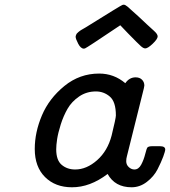

<svg xmlns="http://www.w3.org/2000/svg" viewBox="-20 -791 723 817"><path d="M127.9 -157.2Q127.9 -228 158.4 -300Q189 -372.1 253.9 -425Q318.8 -478 401.9 -478Q464.8 -478 513.2 -437Q530.3 -461.9 557.1 -461.9Q574.2 -461.9 584.2 -451.9Q594.2 -441.9 594.2 -426.8Q594.2 -421.9 585.9 -390.1L520 -126Q517.1 -116.2 517.1 -105Q517.1 -89.8 528.1 -79.8Q539.1 -69.8 551.8 -69.8Q569.8 -69.8 580.8 -90.3Q591.8 -110.8 597.9 -135.5Q604 -160.2 607.9 -164.1Q613.8 -168.9 627.9 -168.9H660.2Q683.1 -168.9 683.1 -154.8Q683.1 -147.9 674.6 -124.5Q666 -101.1 650.4 -70.6Q634.8 -40 605 -17.1Q575.2 5.9 540 5.9Q469.2 5.9 438 -50.8Q362.8 6.3 286.1 5.9Q215.3 5.9 171.6 -37.6Q127.9 -81.1 127.9 -157.2ZM219.2 -155.8Q219.2 -108.9 242.7 -89.4Q266.1 -69.8 299.8 -69.8Q348.6 -69.8 393.3 -109.4Q438 -148.9 455.1 -214.8Q473.1 -288.1 473.1 -299.8Q473.1 -357.9 447.5 -379.9Q421.9 -401.9 388.2 -401.9Q348.1 -401.9 316.7 -380.4Q285.2 -358.9 267.6 -328.4Q250 -297.9 238.5 -261.5Q227.1 -225.1 223.1 -199Q219.2 -172.9 219.2 -155.8ZM301.8 -634.8Q301.8 -637.7 303 -640.4Q304.2 -643.1 305.2 -645.5Q306.2 -647.9 309.1 -650.4Q312 -652.8 314 -655Q315.9 -657.2 320.6 -660.2Q325.2 -663.1 327.6 -664.6Q330.1 -666 335.9 -669.4Q341.8 -672.9 345.2 -674.8Q496.1 -769 501 -770Q502.9 -771 505.9 -771H506.8Q512.7 -771 522.5 -762.9Q532.2 -754.9 567.9 -722.2Q606 -686 634.8 -660.2Q650.9 -646 650.9 -636.2Q650.9 -625 629.9 -605Q608.9 -585 598.1 -585Q590.3 -585 579.6 -594.5Q568.8 -604 524.9 -648.9Q504.9 -669.9 492.2 -683.1H491.2Q348.1 -586.9 341.8 -585Q339.8 -584 336.9 -584Q323.7 -584 312.7 -605Q301.8 -626 301.8 -634.8Z"/></svg>

Font: CMU Concrete
Style: BoldItalic
Weight: 700
Italic angle: -14.04°
Version: Version 0.7.0